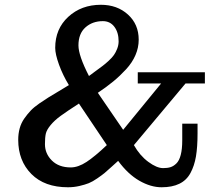

<svg xmlns="http://www.w3.org/2000/svg" viewBox="-20 -770 924 803"><path d="M275.9 -69.8Q307.1 -69.8 342.3 -93Q377.4 -116.2 426.8 -163.1L310.1 -336.9Q258.8 -303.7 233.4 -285.2Q208 -266.6 191.7 -246.8Q175.3 -227.1 171.6 -210.9Q168 -194.8 168 -167Q168 -127.4 197 -98.6Q226.1 -69.8 275.9 -69.8ZM410.2 -681.6Q366.7 -681.6 337.4 -655.5Q308.1 -629.4 308.1 -580.1Q308.1 -537.6 352.1 -452.1Q361.8 -459.5 380.1 -472.9Q398.4 -486.3 409.2 -494.4Q419.9 -502.4 434.3 -515.6Q448.7 -528.8 456.5 -540Q464.4 -551.3 470.2 -566.4Q476.1 -581.5 476.1 -597.2Q476.1 -634.3 458.3 -658Q440.4 -681.6 410.2 -681.6ZM655.8 13.2Q610.4 13.2 562.7 -14.2Q515.1 -41.5 474.1 -97.2Q466.8 -90.8 446.8 -72.5Q426.8 -54.2 417 -46.1Q407.2 -38.1 387.2 -24.2Q367.2 -10.3 351.3 -3.9Q335.4 2.4 312.3 7.8Q289.1 13.2 264.2 13.2Q166.5 13.2 111.3 -42.2Q56.2 -97.7 56.2 -185.1Q56.2 -210.9 62.3 -233.2Q68.4 -255.4 81.5 -274.2Q94.7 -293 108.4 -307.4Q122.1 -321.8 144.3 -337.2Q166.5 -352.5 183.1 -362.8Q199.7 -373 226.1 -388.7Q252.4 -404.3 268.1 -414.1Q242.7 -455.6 226.8 -499.5Q210.9 -543.5 210.9 -569.8Q210.9 -649.4 265.6 -699.7Q320.3 -750 401.9 -750Q470.2 -750 515.1 -709.2Q560.1 -668.5 560.1 -604Q560.1 -570.8 546.6 -539.6Q533.2 -508.3 507.3 -480.2Q481.4 -452.1 454.1 -429.7Q426.8 -407.2 389.2 -381.8L495.1 -227.1L653.8 -420.9H556.2V-467.8H836.9V-420.9H755.9L540 -163.1Q564.9 -119.1 600.3 -93Q635.7 -66.9 662.1 -66.9Q680.2 -66.9 692.9 -70.8Q705.6 -74.7 717.5 -86.2Q729.5 -97.7 735.8 -121.8Q742.2 -146 742.2 -183.1V-252.9H806.2V-211.9Q806.2 -155.3 799.6 -116Q793 -76.7 776.6 -46.4Q760.3 -16.1 730.2 -1.5Q700.2 13.2 655.8 13.2Z"/></svg>

Font: Trocchi
Style: Regular
Weight: 400
Designer: vernon adams
Version: Version 1.0; ttfautohint (v0.8) -l 6 -r 50 -G 100